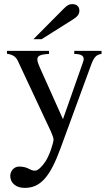

<svg xmlns="http://www.w3.org/2000/svg" viewBox="-20 -698 540 936"><path d="M143 -507H183L337 -604C358 -617 367 -630 367 -646C367 -666 354 -678 332 -678C317 -678 308 -673 290 -655ZM475 -450H342V-435C373 -435 388 -427 388 -411C388 -407 387 -400 384 -393L287 -117L175 -367C169 -381 162 -397 162 -408C162 -426 176 -433 219 -435V-450H14V-436C40 -432 57 -423 67 -401L199 -119C218 -79 241 -33 241 -18C241 -2 221 61 201 90C185 114 165 134 151 134C145 134 136 133 125 127C107 117 91 114 73 114C49 114 30 135 30 160C30 193 57 218 100 218C176 218 223 167 275 25L425 -384C439 -421 451 -432 475 -435Z"/></svg>

Font: STIX Math
Style: Regular
Weight: 400
Designer: MicroPress Inc., with final additions and corrections provided by Coen Hoffman, Elsevier (retired)
Version: Version 1.1.0